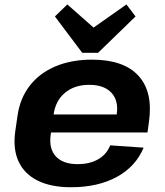

<svg xmlns="http://www.w3.org/2000/svg" viewBox="-20 -812 725 843"><path d="M291.9 10.1Q204 10.1 145.4 -19Q86.9 -48.1 61.4 -103.3Q36 -158.4 47.1 -236.1L56.9 -303.9Q67.9 -380.6 110.6 -435.7Q153.4 -490.9 223.2 -520.5Q293.1 -550.1 383.6 -550.1Q523.4 -550.1 588 -479.3Q652.6 -408.5 634 -276.9L627.6 -230.5H175.2L186.4 -309.4H514L488.7 -279.1L492.6 -311Q501.1 -371 468.8 -405.2Q436.5 -439.5 372 -439.5Q307.1 -439.5 265.4 -404.7Q223.7 -370 215.2 -308.5L202.3 -218.8Q194.4 -158.3 225.7 -124.8Q257 -91.3 320.5 -91.3Q374.9 -91.3 412 -113.3Q449.2 -135.3 463.6 -173.9L610.7 -163.7Q575.5 -80 492.5 -35Q409.5 10.1 291.9 10.1ZM575.1 -739.8 410.7 -580.3H340.9L221.1 -739.8L275.7 -792.5L430.1 -656.2H341.7L535.1 -792.5Z"/></svg>

Font: Pathway Extreme 8pt Thin
Style: Italic
Weight: 100
Italic angle: -8°
Designer: Eduardo Rodriguez Tunni
Foundry: Eduardo Rodriguez Tunni
Version: Version 1.000